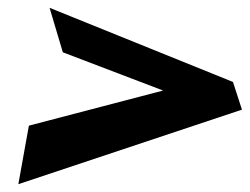

<svg xmlns="http://www.w3.org/2000/svg" viewBox="-20 -604 640 492"><path d="M27 -132 600 -323 577 -394 107 -584 141 -470 398 -372 54 -282Z"/></svg>

Font: Ember
Style: Ita
Weight: 400
Designer: Stig
Foundry: Cannot Into Space Fonts
Version: Version 0.127